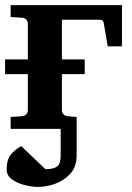

<svg xmlns="http://www.w3.org/2000/svg" viewBox="-20 -508 521 757"><path d="M460.9 -325.2H404.8L390.1 -411.1Q388.7 -422.4 385 -426.3Q381.3 -430.2 371.1 -430.2H224.1V-273.9H314V-215.8H224.1V-73.2Q224.1 -64 230.5 -57.4Q236.8 -50.8 246.1 -49.8L282.2 -46.9V0H22V-46.9L67.9 -49.8Q77.1 -50.8 83.5 -57.4Q89.8 -64 89.8 -73.2V-215.8H0V-273.9H89.8V-415Q89.8 -423.8 83.5 -430.7Q77.1 -437.5 67.9 -438L22 -440.9V-487.8H460.9ZM282.2 105Q282.2 149.4 257.3 176.8Q232.4 204.1 197.3 216.6Q162.1 229 130.4 229Q106 229 76.9 221.7Q47.9 214.4 27.1 199.2Q6.3 184.1 6.3 160.2Q6.3 121.1 22.9 101.3Q39.6 81.5 63.5 67.9L159.2 159.2Q188.5 159.2 203.9 149.4Q219.2 139.6 219.2 106.9V-15.6H282.2Z"/></svg>

Font: Charis
Style: Bold
Weight: 700
Designer: Walt Agee, Miriam Martin, Annie Olsen, Victor Gaultney, Lorna Priest, Alan Ward, Bob Hallissy, Martin Hosken, Sharon Cor
Foundry: SIL Global
Version: Version 7.000